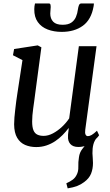

<svg xmlns="http://www.w3.org/2000/svg" viewBox="-20 -818 622 1081"><path d="M361 242.5 353.5 214Q375.5 204 389.5 193.5Q403.5 183 411.5 166.5Q422 147 421 120.8Q420 94.5 424.5 67.5Q428 40.5 443.2 21.2Q458.5 2 469 -12L529.5 -48.5Q511.5 -27.5 505.8 -5.2Q500 17 500.5 45Q501 57.5 502.2 72Q503.5 86.5 503.5 99.5Q503.5 132.5 492.8 159.5Q482 186.5 454 207Q436.5 220.5 414.8 229Q393 237.5 361 242.5ZM183.5 10Q149.5 10 121.5 -2Q93.5 -14 76.8 -42Q60 -70 59.5 -118Q59.5 -135 61.2 -156.2Q63 -177.5 65.8 -201.2Q68.5 -225 71.5 -248.5Q74.5 -272 78 -293L106.5 -479.5L53 -507L59.5 -542L192.5 -562.5L213 -551.5L178 -289.5Q175.5 -268.5 172.5 -247.5Q169.5 -226.5 166.8 -206.8Q164 -187 162.5 -168.5Q161 -150 161 -134Q161 -102 168.5 -84.2Q176 -66.5 190.8 -59.8Q205.5 -53 225.5 -53Q251.5 -53 278.2 -67.2Q305 -81.5 329 -104Q353 -126.5 369.5 -151.5L424 -558H523.5L460 -87.5Q457.5 -69 461.8 -60.2Q466 -51.5 475 -51.5Q484.5 -51.5 496.2 -58.2Q508 -65 526 -82L538 -56.5Q533.5 -48.5 517.2 -32.8Q501 -17 476.5 -3.8Q452 9.5 421.5 9.5Q390.5 9.5 375.8 -7.5Q361 -24.5 363 -52Q362.5 -54.5 363 -59.2Q363.5 -64 364.2 -70.5Q365 -77 365.8 -83.5Q366.5 -90 367 -95.5L366 -96.5Q351 -76.5 332.2 -57.5Q313.5 -38.5 290.8 -23.2Q268 -8 241.2 1Q214.5 10 183.5 10ZM255 -798.5Q262 -798.5 263.8 -792.8Q265.5 -787 265.5 -778Q265.5 -770 264.2 -760Q263 -750 263 -742Q263 -713 279.5 -695.8Q296 -678.5 332.5 -678.5Q363.5 -678.5 381.2 -690.5Q399 -702.5 407.5 -722.5Q416 -742.5 419 -767Q420.5 -778.5 424.5 -788.5Q428.5 -798.5 437.5 -798.5H508.5Q508.5 -795 508.2 -791.2Q508 -787.5 507 -782.5Q494 -707.5 446.5 -673Q399 -638.5 327.5 -638.5Q283.5 -638.5 248.2 -652Q213 -665.5 192.8 -693.8Q172.5 -722 173 -766Q173 -774 174 -782.2Q175 -790.5 177 -798.5Z"/></svg>

Font: Merriweather 28pt
Style: Italic
Weight: 400
Italic angle: -7.8°
Version: Version 2.101